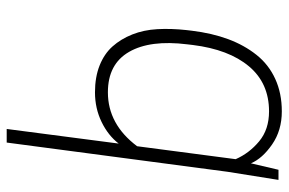

<svg xmlns="http://www.w3.org/2000/svg" viewBox="-162 -678 850 565"><g transform="rotate(-90 262.5 -395.0)"><path d="M166 -799.8 123 -470.2Q146.5 -501 186.5 -520.5Q226.6 -540 273.9 -540Q318.4 -540 352.8 -526.4Q387.2 -512.7 408.9 -488.3Q430.7 -463.9 444.1 -430.2Q457.5 -396.5 459.7 -356.2Q461.9 -315.9 457 -271L455.1 -254.9Q447.8 -195.3 430.2 -147.9Q412.6 -100.6 384 -64.7Q355.5 -28.8 313.2 -9.5Q271 9.8 217.8 9.8Q161.6 9.8 120.4 -18.8Q79.1 -47.4 64.9 -81.1L45.9 0H16.1L40 -149.9L126 -799.8ZM77.1 -126Q94.7 -85.9 129.6 -56.9Q164.6 -27.8 217.8 -27.8Q300.8 -27.8 350.3 -86.9Q399.9 -146 413.1 -252L415 -268.1Q428.7 -377.4 392.8 -439.7Q356.9 -502 273.9 -502Q179.7 -502 115.2 -416Z"/></g></svg>

Font: Cooper Hewitt
Style: Light Italic
Weight: 704
Designer: Village Type and Design LLC
Foundry: Cooper Hewitt Smithsonian Design Museum
Version: 1.000